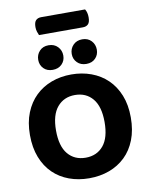

<svg xmlns="http://www.w3.org/2000/svg" viewBox="-106 -1075 912 1168"><g transform="rotate(-10 350.0 -491.0)"><path d="M199 -894Q195 -902 190.5 -916Q186 -930 186 -945Q186 -975 198 -987Q210 -999 231 -999H502Q515 -979 515 -948Q515 -918 503 -906Q491 -894 470 -894ZM662 -304Q662 -226 638.5 -166Q615 -106 573 -65.5Q531 -25 474 -4Q417 17 350 17Q283 17 226 -4Q169 -25 127.5 -65.5Q86 -106 62.5 -166Q39 -226 39 -304Q39 -382 63 -441.5Q87 -501 129 -541.5Q171 -582 227.5 -603Q284 -624 350 -624Q416 -624 473 -603Q530 -582 572 -541.5Q614 -501 638 -441.5Q662 -382 662 -304ZM500 -304Q500 -400 459.5 -448.5Q419 -497 350 -497Q282 -497 241 -448.5Q200 -400 200 -304Q200 -207 240.5 -158.5Q281 -110 350 -110Q419 -110 459.5 -158.5Q500 -207 500 -304ZM323 -746Q323 -714 301.5 -692.5Q280 -671 245 -671Q210 -671 189 -692.5Q168 -714 168 -746Q168 -778 189 -800.5Q210 -823 245 -823Q280 -823 301.5 -800.5Q323 -778 323 -746ZM530 -746Q530 -714 509 -692.5Q488 -671 453 -671Q418 -671 396.5 -692.5Q375 -714 375 -746Q375 -778 396.5 -800.5Q418 -823 453 -823Q488 -823 509 -800.5Q530 -778 530 -746Z"/></g></svg>

Font: Baloo Bhaina 2
Style: Bold
Weight: 700
Designer: Yesha Goshar, Manish Minz, Shuchita Grover and Ek Type
Foundry: Ek Type
Version: Version 1.640;hotconv 1.0.111;makeotfexe 2.5.65597; ttfautoh